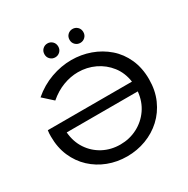

<svg xmlns="http://www.w3.org/2000/svg" viewBox="-193 -1051 1210 1233"><g transform="rotate(-30 411.5 -434.5)"><path d="M403 8Q329 8 263.5 -17Q198 -42 148 -88.5Q98 -135 69.5 -200.5Q41 -266 41 -347Q41 -359 41.5 -370.5Q42 -382 44 -393H668Q658 -463 618.5 -513.5Q579 -564 521 -591.5Q463 -619 397 -619Q342 -619 286.5 -598Q231 -577 181 -534L109 -599Q173 -654 248.5 -681Q324 -708 399 -708Q472 -708 539 -684Q606 -660 658.5 -614.5Q711 -569 741 -502.5Q771 -436 771 -352Q771 -269 741.5 -202.5Q712 -136 661 -89Q610 -42 543.5 -17Q477 8 403 8ZM669 -320H142Q148 -248 184 -194Q220 -140 277 -110Q334 -80 403 -80Q471 -80 529 -110Q587 -140 624.5 -194Q662 -248 669 -320ZM320 -774Q299 -774 284 -788.5Q269 -803 269 -825Q269 -848 284 -862.5Q299 -877 320 -877Q341 -877 356 -862.5Q371 -848 371 -825Q371 -803 356 -788.5Q341 -774 320 -774ZM506 -774Q485 -774 470 -788.5Q455 -803 455 -825Q455 -848 470 -862.5Q485 -877 506 -877Q527 -877 542 -862.5Q557 -848 557 -825Q557 -803 542 -788.5Q527 -774 506 -774Z"/></g></svg>

Font: Montserrat Medium
Style: Regular
Weight: 500
Designer: Julieta Ulanovsky
Foundry: Julieta Ulanovsky
Version: Version 9.000; ttfautohint (v1.8.4.7-5d5b)